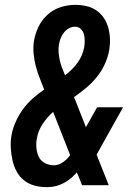

<svg xmlns="http://www.w3.org/2000/svg" viewBox="-20 -763 540 791"><path d="M172 8Q146 8 122 1.5Q98 -5 79 -20Q60 -35 48.5 -56.5Q37 -78 31.5 -102.5Q26 -127 24.5 -152.5Q23 -178 27 -204Q32 -232 44 -259.5Q56 -287 73.5 -311.5Q91 -336 114 -356.5Q137 -377 162 -394Q153 -418 143.5 -441.5Q134 -465 127.5 -490Q121 -515 118.5 -541.5Q116 -568 120 -595Q125 -624 138.5 -652.5Q152 -681 176 -702.5Q200 -724 230 -733.5Q260 -743 289 -743Q313 -743 335.5 -738Q358 -733 376.5 -720.5Q395 -708 407.5 -689.5Q420 -671 426 -649Q432 -627 433 -604Q434 -581 430 -557Q425 -528 412 -499.5Q399 -471 379.5 -446.5Q360 -422 335.5 -401.5Q311 -381 285 -363Q286 -360 287 -357Q288 -354 290 -351L334 -239L380 -321H487L397 -160Q393 -152 388 -143.5Q383 -135 378 -126L428 0H318L303 -38L296 -53Q278 -30 251.5 -14Q225 2 198 6L191 7ZM248 -453Q263 -464 276 -477Q289 -490 299.5 -504.5Q310 -519 317 -535.5Q324 -552 327 -569Q329 -583 329 -596.5Q329 -610 325.5 -622.5Q322 -635 312.5 -644Q303 -653 289 -653Q276 -653 264 -646.5Q252 -640 243.5 -629Q235 -618 230 -605.5Q225 -593 223 -580Q220 -563 221.5 -546Q223 -529 226.5 -513.5Q230 -498 236 -482.5Q242 -467 248 -453ZM202 -82Q221 -82 239 -94.5Q257 -107 269 -124L199 -302Q174 -280 155.5 -252Q137 -224 132 -193Q128 -173 130 -153Q132 -133 140 -116.5Q148 -100 165 -91Q182 -82 202 -82Z"/></svg>

Font: Iosevka Term Curly
Style: Bold Italic
Weight: 700
Italic angle: -9°
Designer: Belleve Invis
Foundry: Belleve Invis
Version: Version 32.3.0